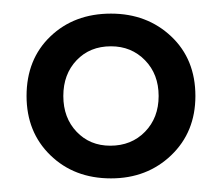

<svg xmlns="http://www.w3.org/2000/svg" viewBox="-20 -740 326 282"><path d="M19 -599Q19 -546 54 -512Q89 -478 143 -478Q196 -478 231.5 -512Q267 -546 267 -599Q267 -653 231.5 -686.5Q196 -720 143 -720Q89 -720 54 -686.5Q19 -653 19 -599ZM73 -599Q73 -631 92.5 -651.5Q112 -672 143 -672Q173 -672 193 -651.5Q213 -631 213 -599Q213 -567 193 -546.5Q173 -526 142 -526Q112 -526 92.5 -546.5Q73 -567 73 -599Z"/></svg>

Font: Jost Medium
Style: Regular
Weight: 500
Version: Version 3.710